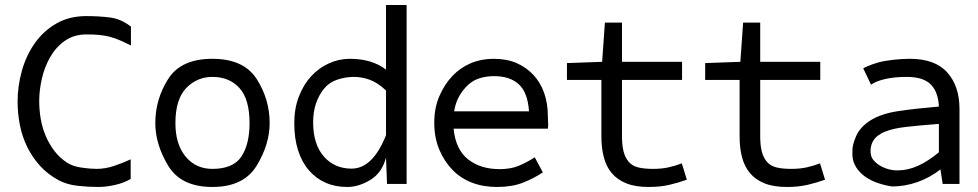

<svg xmlns="http://www.w3.org/2000/svg" viewBox="-20 -732 3890 764"><path d="M500 -20Q473 -4 437.5 4Q402 12 371 12Q333 12 290 7.5Q247 3 213 -15Q169 -39 138.5 -73Q108 -107 88 -148Q68 -189 59 -235Q50 -281 50 -328Q50 -389 67 -450Q84 -511 118 -559.5Q152 -608 203.5 -638Q255 -668 324 -668Q372 -668 417 -662.5Q462 -657 501 -626V-551Q475 -564 455 -572.5Q435 -581 415.5 -586Q396 -591 374.5 -593Q353 -595 324 -595Q274 -595 238 -569.5Q202 -544 179.5 -504.5Q157 -465 146.5 -418.5Q136 -372 136 -330Q136 -295 142 -259.5Q148 -224 161.5 -192Q175 -160 196 -132Q217 -104 248 -84Q270 -70 304.5 -65Q339 -60 365 -60Q399 -60 434.5 -72Q470 -84 500 -98Z M598 -242Q598 -337 649 -417.5Q700 -498 825 -498Q950 -498 1001.5 -417.5Q1053 -337 1053 -242Q1053 -158 1001.5 -73Q950 12 825 12Q700 12 649 -73Q598 -158 598 -242ZM678 -242Q678 -158 718.5 -109Q759 -60 825 -60Q908 -60 940.5 -109Q973 -158 973 -242Q973 -337 933 -381.5Q893 -426 825 -426Q764 -426 721 -381.5Q678 -337 678 -242Z M1520 0 1516 -105Q1500 -44 1453.5 -16Q1407 12 1362 12Q1314 12 1275.5 -5Q1237 -22 1209 -54.5Q1181 -87 1166 -134Q1151 -181 1151 -242Q1151 -301 1169.5 -348.5Q1188 -396 1218.5 -429Q1249 -462 1289 -480Q1329 -498 1372 -498Q1416 -498 1451.5 -487.5Q1487 -477 1516 -455V-712H1598V0ZM1516 -372Q1483 -403 1451.5 -414.5Q1420 -426 1388 -426Q1356 -426 1323.5 -415.5Q1291 -405 1270.5 -380.5Q1250 -356 1238 -322Q1226 -288 1226 -246Q1226 -158 1268.5 -109.5Q1311 -61 1379 -61Q1463 -61 1516 -194Z M1785 -220Q1793 -137 1842.5 -98Q1892 -59 1968 -59Q2012 -59 2043.5 -72Q2075 -85 2108 -106L2140 -46Q2104 -22 2060.5 -5Q2017 12 1958 12Q1903 12 1858.5 -5Q1814 -22 1781.5 -55Q1749 -88 1728.5 -135.5Q1708 -183 1708 -244Q1708 -303 1728.5 -350Q1749 -397 1780.5 -430Q1812 -463 1853.5 -480.5Q1895 -498 1944 -498Q1996 -498 2034.5 -481.5Q2073 -465 2101.5 -435Q2130 -405 2145 -363Q2160 -321 2160 -270Q2160 -256 2161 -243Q2162 -230 2160 -220ZM2085 -289Q2080 -364 2044.5 -396.5Q2009 -429 1946 -429Q1916 -429 1889.5 -421Q1863 -413 1843 -394.5Q1823 -376 1808 -350.5Q1793 -325 1787 -289Z M2455 -188Q2455 -155 2461 -130.5Q2467 -106 2481 -89Q2495 -72 2519 -66Q2543 -60 2578 -60Q2613 -60 2640 -66Q2667 -72 2693 -82L2713 -17Q2680 -5 2643.5 3.5Q2607 12 2561 12Q2508 12 2472 -2.5Q2436 -17 2414 -43.5Q2392 -70 2382.5 -107Q2373 -144 2373 -189V-414H2236V-481L2376 -486L2387 -642H2455V-486H2694V-414H2455Z M3005 -188Q3005 -155 3011 -130.5Q3017 -106 3031 -89Q3045 -72 3069 -66Q3093 -60 3128 -60Q3163 -60 3190 -66Q3217 -72 3243 -82L3263 -17Q3230 -5 3193.5 3.5Q3157 12 3111 12Q3058 12 3022 -2.5Q2986 -17 2964 -43.5Q2942 -70 2932.5 -107Q2923 -144 2923 -189V-414H2786V-481L2926 -486L2937 -642H3005V-486H3244V-414H3005Z M3721 -57Q3680 -25 3630.5 -7.5Q3581 10 3529 10Q3492 4 3463 -7.5Q3434 -19 3413 -36.5Q3392 -54 3381 -77Q3370 -100 3372 -128Q3370 -152 3386.5 -190Q3403 -228 3445.5 -254Q3488 -280 3555 -290Q3622 -300 3716 -308Q3715 -333 3708 -355Q3701 -377 3686 -393.5Q3671 -410 3646.5 -418Q3622 -426 3587 -426Q3539 -426 3502 -417.5Q3465 -409 3446 -395L3415 -460Q3415 -461 3433.5 -469Q3452 -477 3475 -483.5Q3498 -490 3533.5 -494Q3569 -498 3601 -498Q3701 -498 3749.5 -443.5Q3798 -389 3798 -298V0H3731L3722 -59ZM3716 -239Q3638 -233 3585.5 -227Q3533 -221 3501.5 -208Q3470 -195 3457 -175.5Q3444 -156 3444 -132Q3444 -111 3453 -98.5Q3462 -86 3477 -76Q3492 -66 3511 -60Q3530 -54 3551 -54Q3593 -54 3633.5 -72.5Q3674 -91 3716 -126Z"/></svg>

Font: Codetta
Style: Regular
Weight: 400
Italic angle: -11°
Designer: Ulrich Proeller
Foundry: PROSA GmbH
Version: Version 2.00;September 29, 2018;FontCreator 11.5.0.2427 64-b